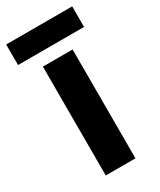

<svg xmlns="http://www.w3.org/2000/svg" viewBox="-194 -772 696 834"><g transform="rotate(-30 153.5 -354.5)"><path d="M227 0H78V-546H227ZM319 -709V-606H-12V-709Z"/></g></svg>

Font: Noto IKEA Simplified Chinese
Style: Bold
Weight: 700
Designer: Monotype Design Team
Foundry: Monotype Imaging Inc.
Version: Version 1.100